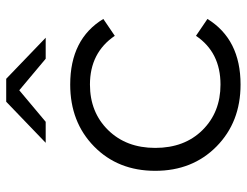

<svg xmlns="http://www.w3.org/2000/svg" viewBox="-106 -664 776 603"><g transform="rotate(-90 281.5 -363.0)"><path d="M317 5Q199 5 122.5 -70.5Q46 -146 46 -263Q46 -380 122.5 -455Q199 -530 317 -530Q460 -530 523 -426L470 -390Q417 -468 317 -468Q230 -468 174 -411Q118 -354 118 -263Q118 -171 174 -114.5Q230 -58 317 -58Q418 -58 470 -135L523 -99Q459 5 317 5ZM134 -607 263 -731H335L464 -607H398L299 -690L200 -607Z"/></g></svg>

Font: Belfius21
Style: Regular
Weight: 400
Designer: Montserrat's base design by Julieta Ulanovsky, modified by Coast SPRL for Belfius Bank NV.
Foundry: Montserrat's base design by Julieta Ulanovsky, modified by Coast SPRL for Belfius Bank NV.
Version: Version 2.000;FEAKit 1.0